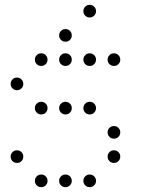

<svg xmlns="http://www.w3.org/2000/svg" viewBox="-20 -796 640 792"><path d="M349 -776Q339 -776 331.5 -768.5Q324 -761 324 -751V-749Q324 -739 331.5 -731.5Q339 -724 349 -724H351Q361 -724 368.5 -731.5Q376 -739 376 -749V-751Q376 -761 368.5 -768.5Q361 -776 351 -776ZM249 -676Q239 -676 231.5 -668.5Q224 -661 224 -651V-649Q224 -639 231.5 -631.5Q239 -624 249 -624H251Q261 -624 268.5 -631.5Q276 -639 276 -649V-651Q276 -661 268.5 -668.5Q261 -676 251 -676ZM149 -576Q139 -576 131.5 -568.5Q124 -561 124 -551V-549Q124 -539 131.5 -531.5Q139 -524 149 -524H151Q161 -524 168.5 -531.5Q176 -539 176 -549V-551Q176 -561 168.5 -568.5Q161 -576 151 -576ZM249 -576Q239 -576 231.5 -568.5Q224 -561 224 -551V-549Q224 -539 231.5 -531.5Q239 -524 249 -524H251Q261 -524 268.5 -531.5Q276 -539 276 -549V-551Q276 -561 268.5 -568.5Q261 -576 251 -576ZM349 -576Q339 -576 331.5 -568.5Q324 -561 324 -551V-549Q324 -539 331.5 -531.5Q339 -524 349 -524H351Q361 -524 368.5 -531.5Q376 -539 376 -549V-551Q376 -561 368.5 -568.5Q361 -576 351 -576ZM449 -576Q439 -576 431.5 -568.5Q424 -561 424 -551V-549Q424 -539 431.5 -531.5Q439 -524 449 -524H451Q461 -524 468.5 -531.5Q476 -539 476 -549V-551Q476 -561 468.5 -568.5Q461 -576 451 -576ZM49 -476Q39 -476 31.5 -468.5Q24 -461 24 -451V-449Q24 -439 31.5 -431.5Q39 -424 49 -424H51Q61 -424 68.5 -431.5Q76 -439 76 -449V-451Q76 -461 68.5 -468.5Q61 -476 51 -476ZM149 -376Q139 -376 131.5 -368.5Q124 -361 124 -351V-349Q124 -339 131.5 -331.5Q139 -324 149 -324H151Q161 -324 168.5 -331.5Q176 -339 176 -349V-351Q176 -361 168.5 -368.5Q161 -376 151 -376ZM249 -376Q239 -376 231.5 -368.5Q224 -361 224 -351V-349Q224 -339 231.5 -331.5Q239 -324 249 -324H251Q261 -324 268.5 -331.5Q276 -339 276 -349V-351Q276 -361 268.5 -368.5Q261 -376 251 -376ZM349 -376Q339 -376 331.5 -368.5Q324 -361 324 -351V-349Q324 -339 331.5 -331.5Q339 -324 349 -324H351Q361 -324 368.5 -331.5Q376 -339 376 -349V-351Q376 -361 368.5 -368.5Q361 -376 351 -376ZM449 -276Q439 -276 431.5 -268.5Q424 -261 424 -251V-249Q424 -239 431.5 -231.5Q439 -224 449 -224H451Q461 -224 468.5 -231.5Q476 -239 476 -249V-251Q476 -261 468.5 -268.5Q461 -276 451 -276ZM49 -176Q39 -176 31.5 -168.5Q24 -161 24 -151V-149Q24 -139 31.5 -131.5Q39 -124 49 -124H51Q61 -124 68.5 -131.5Q76 -139 76 -149V-151Q76 -161 68.5 -168.5Q61 -176 51 -176ZM449 -176Q439 -176 431.5 -168.5Q424 -161 424 -151V-149Q424 -139 431.5 -131.5Q439 -124 449 -124H451Q461 -124 468.5 -131.5Q476 -139 476 -149V-151Q476 -161 468.5 -168.5Q461 -176 451 -176ZM149 -76Q139 -76 131.5 -68.5Q124 -61 124 -51V-49Q124 -39 131.5 -31.5Q139 -24 149 -24H151Q161 -24 168.5 -31.5Q176 -39 176 -49V-51Q176 -61 168.5 -68.5Q161 -76 151 -76ZM249 -76Q239 -76 231.5 -68.5Q224 -61 224 -51V-49Q224 -39 231.5 -31.5Q239 -24 249 -24H251Q261 -24 268.5 -31.5Q276 -39 276 -49V-51Q276 -61 268.5 -68.5Q261 -76 251 -76ZM349 -76Q339 -76 331.5 -68.5Q324 -61 324 -51V-49Q324 -39 331.5 -31.5Q339 -24 349 -24H351Q361 -24 368.5 -31.5Q376 -39 376 -49V-51Q376 -61 368.5 -68.5Q361 -76 351 -76Z"/></svg>

Font: Doto Rounded
Style: Regular
Weight: 400
Monospace: yes
Version: Version 1.000